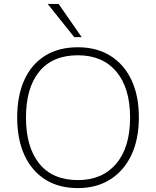

<svg xmlns="http://www.w3.org/2000/svg" viewBox="-20 -955 799 983"><path d="M68 -353Q68 -465 104.5 -545.5Q141 -626 210.5 -669.5Q280 -713 379 -713Q475 -713 545 -669.5Q615 -626 653 -545.5Q691 -465 691 -354Q691 -242 652.5 -161Q614 -80 544 -36Q474 8 379 8Q281 8 211.5 -36Q142 -80 105 -161Q68 -242 68 -353ZM113 -353Q113 -202 181 -117.5Q249 -33 379 -33Q504 -33 575 -117Q646 -201 646 -353Q646 -505 575.5 -588.5Q505 -672 379 -672Q249 -672 181 -588.5Q113 -505 113 -353ZM360 -765 224 -935H280L398 -765Z"/></svg>

Font: Mulish ExtraLight ExtraLight
Style: Regular
Weight: 250
Version: Version 3.603